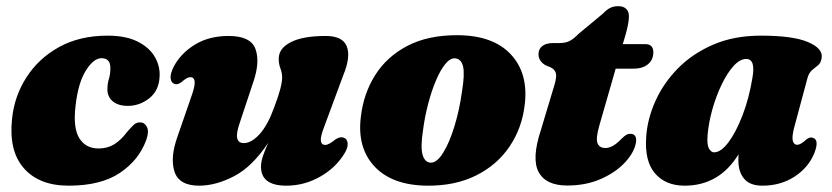

<svg xmlns="http://www.w3.org/2000/svg" viewBox="-20 -589 2694 622"><path d="M309 -400.5Q283.5 -400.5 258.5 -361Q233.5 -321.5 225 -248.5Q216 -175 236.8 -141.5Q257.5 -108 299.5 -108Q328 -108 350 -121.5Q372 -135 392 -162Q404.5 -176 413.2 -184.5Q422 -193 434.5 -192.5Q448 -192.5 455.8 -178Q463.5 -163.5 454 -136Q430 -70 368.2 -28.8Q306.5 12.5 202.5 12.5Q107 12.5 57.5 -43.8Q8 -100 19 -203Q26 -276.5 65.5 -338.2Q105 -400 171.8 -436.8Q238.5 -473.5 328.5 -473.5Q388 -473.5 426 -454.2Q464 -435 481.5 -404.8Q499 -374.5 497 -341Q495 -295.5 463.8 -270.8Q432.5 -246 394 -246Q362.5 -246 344.8 -261.2Q327 -276.5 328 -302Q328.5 -320 333 -334.2Q337.5 -348.5 337.5 -368Q338 -400.5 309 -400.5Z M1093.5 -143Q1105 -139 1106.2 -124.8Q1107.5 -110.5 1096 -92Q1068 -45.5 1016.8 -16.5Q965.5 12.5 907.5 12.5Q825.5 12.5 825.5 -49Q825.5 -65.5 832.5 -85.5Q839.5 -105.5 849 -126.5Q797 -48.5 738 -18Q679 12.5 625 12.5Q560 12.5 545.2 -33.2Q530.5 -79 555.5 -148L601.5 -281Q612.5 -312.5 610.5 -325.8Q608.5 -339 597 -339Q585.5 -339 568 -323Q554 -312.5 543.5 -318Q534.5 -321.5 532.8 -335.2Q531 -349 542 -371.5Q565 -416 611 -444.2Q657 -472.5 720.5 -472.5Q792 -472.5 807.5 -430.5Q823 -388.5 800.5 -323L756 -189Q734 -125.5 770 -125.5Q794.5 -125.5 820.8 -154.2Q847 -183 867 -238Q894 -308 894 -337.5Q894 -353.5 888.5 -367.2Q883 -381 883 -399Q883 -432.5 922.2 -452.5Q961.5 -472.5 1035 -472.5Q1090.5 -472.5 1103.5 -438.5Q1116.5 -404.5 1092.5 -346.5L1030.5 -179Q1017.5 -145.5 1019.5 -132.5Q1021.5 -119.5 1033.5 -119.5Q1045 -119.5 1067 -137.5Q1082.5 -147.5 1093.5 -143Z M1463.5 -475Q1578 -474 1635 -412.8Q1692 -351.5 1680 -250.5Q1671.5 -175 1631.2 -115Q1591 -55 1522.8 -20.8Q1454.5 13.5 1362.5 12.5Q1250 11 1193.2 -49.8Q1136.5 -110.5 1149 -210.5Q1157.5 -285.5 1195.5 -345.8Q1233.5 -406 1300.5 -440.8Q1367.5 -475.5 1463.5 -475ZM1374 -62Q1394.5 -60.5 1415.2 -93.5Q1436 -126.5 1452.2 -179.8Q1468.5 -233 1476.5 -291.5Q1486 -348.5 1480.2 -373.2Q1474.5 -398 1455 -400Q1438.5 -401.5 1422.2 -381.2Q1406 -361 1391.8 -327Q1377.5 -293 1366.8 -251.5Q1356 -210 1350.5 -168Q1342 -113 1348.8 -88.5Q1355.5 -64 1374 -62Z M1765.5 -370 1746.5 -378Q1724.5 -391.5 1724.5 -413.5Q1724.5 -430.5 1737 -440Q1749.5 -449.5 1771.5 -449.5H1792.5Q1811.5 -449.5 1824.8 -456Q1838 -462.5 1854.5 -479.5L1934.5 -546Q1944 -556.5 1955.5 -562.8Q1967 -569 1983 -569Q2000 -569 2008.8 -560Q2017.5 -551 2017.5 -536.5Q2017.5 -527 2015 -512.2Q2012.5 -497.5 2007 -478L1997.5 -446H2071Q2096.5 -446 2096.5 -419.5Q2096.5 -395 2079 -380.8Q2061.5 -366.5 2032 -366.5H1974.5L1921.5 -182Q1909.5 -140 1915.8 -124.8Q1922 -109.5 1941.5 -109.5Q1965.5 -109.5 1994 -140Q2004 -149.5 2009.5 -152.5Q2015 -155.5 2022 -155.5Q2043.5 -155.5 2040.5 -129Q2036 -97.5 2006.5 -64.8Q1977 -32 1928.2 -10Q1879.5 12 1817.5 12Q1748.5 12 1725 -31.5Q1701.5 -75 1732.5 -168.5L1773.5 -305Q1783 -334 1781.5 -348Q1780 -362 1765.5 -370Z M2553.5 -178.5Q2545 -147 2548.2 -133.5Q2551.5 -120 2562.5 -120Q2574 -120 2592 -137Q2604 -146.5 2613.5 -142.5Q2635 -136.5 2618 -92.5Q2598.5 -45.5 2553.5 -16.5Q2508.5 12.5 2450 12.5Q2409.5 12.5 2390.8 -9.8Q2372 -32 2372 -70Q2372 -79 2372.5 -89Q2310 12.5 2198 12.5Q2136 12.5 2101.8 -27.5Q2067.5 -67.5 2073.5 -147Q2077.5 -204.5 2103.5 -262.2Q2129.5 -320 2176.5 -367.8Q2223.5 -415.5 2290.8 -444.5Q2358 -473.5 2445 -473.5Q2548.5 -473.5 2597 -453Q2645.5 -432.5 2642 -403Q2640 -386 2630.8 -378.2Q2621.5 -370.5 2611.2 -362.2Q2601 -354 2596 -336.5ZM2272.5 -154Q2269.5 -121 2276.5 -108.2Q2283.5 -95.5 2293.5 -95.5Q2315.5 -95.5 2340 -128.2Q2364.5 -161 2385.5 -215.5Q2406.5 -270 2417.5 -336.5Q2428.5 -398 2397.5 -398Q2377 -398 2356.2 -375Q2335.5 -352 2317.8 -315Q2300 -278 2288 -235.5Q2276 -193 2272.5 -154Z"/></svg>

Font: Fraunces 72pt Soft Black
Style: Italic
Weight: 900
Italic angle: -16°
Version: Version 1.000;[b76b70a41]